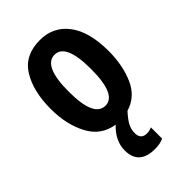

<svg xmlns="http://www.w3.org/2000/svg" viewBox="-236 -638 953 953"><g transform="rotate(-45 240.5 -161.5)"><path d="M262 232Q299 232 323 220V141Q308 149 288 149Q246 149 246 104Q246 80 257 57.5Q268 35 299 1Q376 -22 409.5 -99Q443 -176 443 -274Q443 -411 388 -483Q333 -555 240 -555Q133 -555 84.5 -477Q36 -399 36 -274Q36 -165 78.5 -85Q121 -5 209 8Q150 64 150 130Q150 232 262 232ZM240 -452Q318 -452 318 -274Q318 -94 240 -94Q160 -94 160 -272Q160 -452 240 -452Z"/></g></svg>

Font: Noto Sans UI Condensed
Style: Bold
Weight: 700
Width: 3
Designer: Monotype Design Team
Foundry: Monotype Imaging Inc.
Version: 1.001